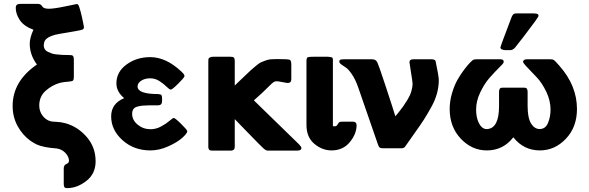

<svg xmlns="http://www.w3.org/2000/svg" viewBox="-20 -763 3029 988"><path d="M45 -218Q45 -345 170 -431Q133 -481 133 -538Q133 -568 152 -610Q103 -628 82 -659.5Q61 -691 61 -723Q61 -743 83 -743H175Q190 -743 197 -730.5Q204 -718 231 -718Q258 -718 315 -730Q372 -742 374 -742H378L382 -739Q387 -733 394.5 -704.5Q402 -676 407 -650L412 -624Q412 -614 405 -611Q398 -608 375 -604Q368 -603 364 -602Q353 -600 335.5 -597Q318 -594 308.5 -592.5Q299 -591 285 -588.5Q271 -586 263.5 -584Q256 -582 246.5 -578.5Q237 -575 231.5 -572Q226 -569 220.5 -564.5Q215 -560 211.5 -554.5Q208 -549 207 -543Q205 -535 205 -531Q205 -519 210.5 -510Q216 -501 228 -495.5Q240 -490 249 -487Q258 -484 277 -482.5Q296 -481 301.5 -480.5Q307 -480 325 -480Q327 -480 330 -480Q344 -480 349 -479Q354 -478 357 -473Q360 -468 360 -456V-367Q360 -352 355 -348Q350 -344 328.5 -342.5Q307 -341 290 -337Q249 -326 215.5 -296.5Q182 -267 182 -220Q182 -191 198.5 -168.5Q215 -146 240 -139Q246 -137 270 -136Q294 -135 316 -129Q379 -112 425.5 -59Q472 -6 472 67Q472 131 424.5 168Q377 205 326 205Q314 205 311 199.5Q308 194 308 182V104Q308 86 321.5 81Q335 76 335 64Q335 44 317 24.5Q299 5 272 1Q202 -4 168 -20Q152 -28 136 -39Q96 -68 70.5 -114.5Q45 -161 45 -218Z M552 -164Q552 -230 619 -258Q579 -291 579 -334Q579 -393 631 -431Q683 -469 753 -469Q834 -469 912 -396Q926 -384 929 -375V-370Q926 -361 896 -331.5Q866 -302 859 -302Q852 -302 837.5 -316.5Q823 -331 801 -345.5Q779 -360 753 -360Q726 -360 707 -348Q688 -336 688 -318Q688 -279 794 -279Q808 -278 811 -273Q814 -268 814 -256Q814 -254 814 -253V-243Q814 -222 795 -221H748Q726 -220 715.5 -219.5Q705 -219 689 -215Q673 -211 666.5 -201.5Q660 -192 660 -177Q660 -145 688.5 -121.5Q717 -98 755 -98Q783 -98 809.5 -112.5Q836 -127 852.5 -141.5Q869 -156 874 -156Q881 -156 911 -126.5Q941 -97 944 -88Q943 -76 917 -53Q891 -30 845 -9.5Q799 11 754 11Q669 11 610.5 -41.5Q552 -94 552 -164Z M1052 -20V-445Q1052 -455 1052.5 -459Q1053 -463 1059 -467Q1065 -471 1077 -471H1166Q1179 -471 1183.5 -466.5Q1188 -462 1188 -449V-323Q1206 -340 1233.5 -366.5Q1261 -393 1270.5 -401.5Q1280 -410 1297.5 -424.5Q1315 -439 1323 -442.5Q1331 -446 1346 -451.5Q1361 -457 1374.5 -458Q1388 -459 1408 -459Q1462 -459 1470.5 -455.5Q1479 -452 1479 -430V-356Q1479 -336 1461 -336Q1456 -336 1433 -340.5Q1410 -345 1404 -345Q1398 -345 1392 -342.5Q1386 -340 1377.5 -332Q1369 -324 1359.5 -314.5Q1350 -305 1330 -286Q1310 -267 1287 -247V-246L1519 -20Q1531 -8 1531 -1Q1531 12 1509 12H1357Q1348 12 1333.5 -1.5Q1319 -15 1253 -83Q1214 -124 1188 -150V-8Q1188 11 1170 12H1076Q1067 12 1062 11Q1057 10 1054.5 4.5Q1052 -1 1052 -4.5Q1052 -8 1052 -20Z M1557 -120V-452Q1558 -466 1564 -468.5Q1570 -471 1594 -471H1666Q1678 -471 1690 -467L1693 -459V-114Q1697 -113 1703 -113Q1712 -113 1717.5 -123Q1723 -133 1727 -135Q1731 -137 1747 -137H1794Q1815 -137 1815 -119Q1815 -74 1780 -31.5Q1745 11 1686 11Q1638 11 1597.5 -23Q1557 -57 1557 -120Z M1726 -446Q1726 -450 1727.5 -452.5Q1729 -455 1732 -456Q1735 -457 1737 -457Q1739 -457 1743.5 -457.5Q1748 -458 1750 -458H1895Q1914 -458 1921.5 -442.5Q1929 -427 1960 -333Q1972 -297 1982 -266Q1992 -235 1997 -220Q2002 -205 2005.5 -193Q2009 -181 2011 -175.5Q2013 -170 2015 -165Q2016 -166 2031 -184.5Q2046 -203 2055 -216Q2064 -229 2077 -250Q2090 -271 2096.5 -292.5Q2103 -314 2103 -333Q2103 -341 2095 -390Q2087 -439 2087 -443Q2087 -458 2108 -458H2199Q2214 -458 2220 -452L2222 -446Q2238 -370 2238 -351Q2238 -317 2228.5 -282Q2219 -247 2198 -209.5Q2177 -172 2161 -147Q2145 -122 2113.5 -78Q2082 -34 2070 -16Q2065 -9 2063 -6.5Q2061 -4 2056.5 -2Q2052 0 2044 0H1950Q1938 0 1933 -4.5Q1928 -9 1923 -25L1823 -314Q1809 -354 1791 -380.5Q1773 -407 1759.5 -415.5Q1746 -424 1736 -431.5Q1726 -439 1726 -446Z M2294 -202Q2294 -243 2306 -283.5Q2318 -324 2334.5 -353Q2351 -382 2369.5 -406Q2388 -430 2399.5 -441.5Q2411 -453 2415 -455Q2420 -458 2434 -458H2554Q2572 -458 2572 -446Q2572 -439 2566 -433Q2521 -388 2496.5 -359.5Q2472 -331 2451 -287Q2430 -243 2430 -199Q2430 -159 2443.5 -131Q2457 -103 2479 -99H2489Q2548 -105 2548 -217V-289Q2548 -300 2551 -305Q2554 -310 2557.5 -311Q2561 -312 2571 -312H2674Q2681 -312 2685 -311Q2689 -310 2692 -305Q2695 -300 2695 -290V-218Q2695 -156 2713 -127Q2731 -99 2757 -99Q2787 -99 2800 -130.5Q2813 -162 2813 -199Q2813 -245 2791.5 -290Q2770 -335 2744 -363Q2718 -391 2695 -414.5Q2672 -438 2671 -446Q2675 -458 2691 -458H2812Q2825 -458 2831 -453.5Q2837 -449 2859 -424Q2949 -322 2949 -202Q2949 -109 2892 -49Q2835 11 2758 11Q2675 11 2622 -56H2621Q2569 11 2485 11Q2408 11 2351 -49.5Q2294 -110 2294 -202ZM2555 -519Q2555 -524 2613 -676Q2618 -687 2622.5 -690.5Q2627 -694 2638 -694H2728Q2729 -694 2732.5 -693.5Q2736 -693 2737.5 -693Q2739 -693 2741.5 -692.5Q2744 -692 2745.5 -691Q2747 -690 2748.5 -689Q2750 -688 2750.5 -686Q2751 -684 2751 -681Q2751 -674 2678 -579Q2650 -543 2632 -520Q2620 -505 2605 -505H2579Q2555 -507 2555 -519Z"/></svg>

Font: CMU Sans Serif
Style: Bold
Weight: 700
Version: Version 0.7.0